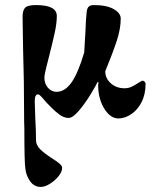

<svg xmlns="http://www.w3.org/2000/svg" viewBox="-20 -452 608 757"><path d="M69 0ZM80 213Q76 188 76 54Q75 35 75 0Q75 -134 71 -260Q69 -350 69 -385Q69 -411 79 -421.5Q89 -432 122 -432Q204 -432 204 -389Q204 -361 196 -324Q188 -287 172 -224Q170 -217 162.5 -186.5Q155 -156 155 -146Q155 -122 169 -106Q183 -90 203 -90Q236 -90 262 -127Q288 -164 312 -245L317 -330Q318 -372 322 -407Q324 -421 330.5 -426.5Q337 -432 350 -432Q401 -432 428.5 -416Q456 -400 456 -379Q456 -339 440.5 -291.5Q425 -244 395 -171Q395 -143 417 -123.5Q439 -104 471 -104Q487 -104 500 -110.5Q513 -117 526 -125.5Q539 -134 542 -134Q546 -134 550 -130Q554 -126 554 -122Q554 -80 538 -49Q522 -18 497 -1.5Q472 15 447 15Q418 15 395.5 -17Q373 -49 368 -95L367 -112L368 -129H365Q359 -116 337.5 -80.5Q316 -45 291.5 -16Q267 13 251 13Q232 13 214 -0.5Q196 -14 181.5 -29Q167 -44 162 -49Q159 -53 147 -66.5Q135 -80 130 -80Q117 -80 117 -53L119 11Q122 62 122 101Q122 120 138.5 136.5Q155 153 185 172Q204 184 214.5 193Q225 202 225 210Q225 225 211 242.5Q197 260 177 272.5Q157 285 141 285Q115 285 99 263Q83 241 80 213Z"/></svg>

Font: EB Garamond
Style: Bold
Weight: 700
Designer: Georg Duffner and Octavio Pardo
Foundry: Georg Duffner
Version: Version 1.000; ttfautohint (v1.6)